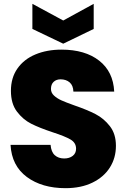

<svg xmlns="http://www.w3.org/2000/svg" viewBox="-20 -975 660 1002"><path d="M322 7Q199 7 120 -51.5Q41 -110 35 -219H244Q247 -182 266 -165Q285 -148 315 -148Q342 -148 359.5 -161.5Q377 -175 377 -199Q377 -230 348 -247Q319 -264 254 -285Q185 -308 142.5 -329.5Q100 -351 68.5 -392.5Q37 -434 37 -501Q37 -569 71 -617.5Q105 -666 165 -691Q225 -716 301 -716Q424 -716 497.5 -658.5Q571 -601 576 -497H363Q362 -529 343.5 -545Q325 -561 296 -561Q274 -561 260 -548Q246 -535 246 -511Q246 -491 261.5 -476.5Q277 -462 300 -451.5Q323 -441 368 -425Q435 -402 478.5 -379.5Q522 -357 553.5 -316.5Q585 -276 585 -214Q585 -151 553.5 -101Q522 -51 462.5 -22Q403 7 322 7ZM469 -824 310 -747 149 -824V-955L310 -868L469 -955Z"/></svg>

Font: Fz Poppins ExtBd
Style: Regular
Weight: 800
Designer: Ninad Kale (Devanagari), Jonny Pinhorn (Latin)
Foundry: Indian Type Foundry
Version: Vit hóa bi Vntype.Com & FontZin.Com